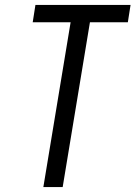

<svg xmlns="http://www.w3.org/2000/svg" viewBox="-20 -755 547 775"><path d="M155 0 265 -665H112L123 -735H507L496 -665H343L233 0Z"/></svg>

Font: Iosevka Term Curly Oblique
Style: Regular
Weight: 400
Italic angle: -9°
Designer: Belleve Invis
Foundry: Belleve Invis
Version: Version 32.3.0